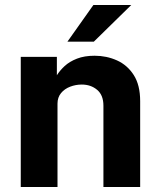

<svg xmlns="http://www.w3.org/2000/svg" viewBox="-20 -743 633 763"><path d="M62.5 0V-517H206V-444Q218 -463 237.2 -480.8Q256.5 -498.5 286 -510Q315.5 -521.5 356 -521.5Q403.5 -521.5 444.8 -503Q486 -484.5 511.5 -444.8Q537 -405 537 -341V0H391V-323Q391 -365 366 -386Q341 -407 305 -407Q281 -407 258.8 -398.5Q236.5 -390 222.5 -373Q208.5 -356 208.5 -331V0ZM248 -577.5 351 -723H501.5L353 -577.5Z"/></svg>

Font: Public Sans Thin
Style: Bold
Weight: 700
Version: Version 2.001